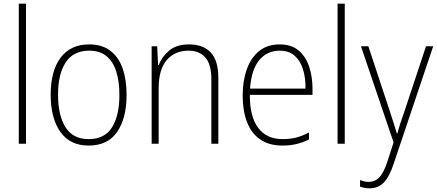

<svg xmlns="http://www.w3.org/2000/svg" viewBox="-20 -780 2374 1042"><path d="M121 0H82V-760H121Z M667 -265Q667 -139 616 -64.5Q565 10 461 10Q360 10 307.5 -64.5Q255 -139 255 -266Q255 -395 309 -467Q363 -539 464 -539Q534 -539 579 -504.5Q624 -470 645.5 -408.5Q667 -347 667 -265ZM295 -266Q295 -154 335.5 -89.5Q376 -25 461 -25Q548 -25 588 -89Q628 -153 628 -265Q628 -336 611.5 -390Q595 -444 559 -474.5Q523 -505 464 -505Q379 -505 337 -442Q295 -379 295 -266Z M1006 -539Q1083 -539 1124 -495Q1165 -451 1165 -356V0H1127V-351Q1127 -431 1094.5 -468Q1062 -505 1003 -505Q929 -505 885 -454Q841 -403 841 -300V0H803V-529H833L838 -426H841Q857 -470 897 -504.5Q937 -539 1006 -539Z M1498 -539Q1561 -539 1600 -506.5Q1639 -474 1657.5 -419Q1676 -364 1676 -297V-265H1336Q1335 -149 1380.5 -87Q1426 -25 1514 -25Q1554 -25 1586 -33Q1618 -41 1657 -61V-23Q1624 -7 1589.5 1.5Q1555 10 1513 10Q1439 10 1391 -24Q1343 -58 1320 -119Q1297 -180 1297 -262Q1297 -341 1319.5 -404Q1342 -467 1386.5 -503Q1431 -539 1498 -539ZM1498 -505Q1429 -505 1386.5 -453Q1344 -401 1337 -299H1638Q1639 -358 1624 -405Q1609 -452 1578 -478.5Q1547 -505 1498 -505Z M1851 0H1812V-760H1851Z M1939 -529H1979L2096 -175Q2111 -129 2119.5 -102Q2128 -75 2134 -55H2136Q2149 -103 2174 -173L2292 -529H2331L2116 110Q2094 178 2063.5 210Q2033 242 1985 242Q1960 242 1934 233V197Q1946 202 1957.5 204.5Q1969 207 1982 207Q2015 207 2038 183.5Q2061 160 2081 101L2116 -7Z"/></svg>

Font: Noto Sans Khmer UI SemiCondensed ExtraLight
Style: Regular
Weight: 200
Width: 4
Designer: Danh Hong and the Monotype Design Team
Foundry: Monotype Imaging Inc.
Version: Version 2.002; ttfautohint (v1.8.4.7-5d5b)